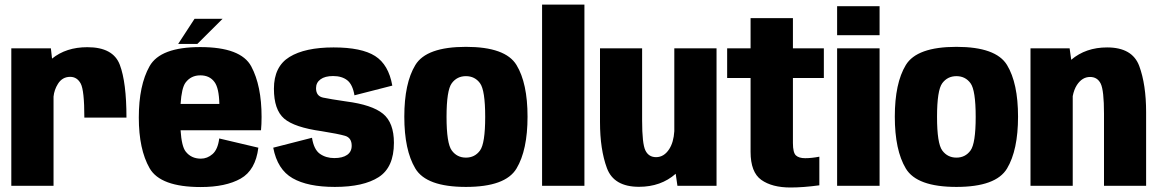

<svg xmlns="http://www.w3.org/2000/svg" viewBox="-20 -805 5026 832"><path d="M345.5 -295.5Q345.5 -413.5 329.8 -442.8Q314 -472 284 -472Q250 -472 231 -441.5Q215 -416 212 -386.5V0H29V-595.5H200.5L205.5 -551Q266.5 -600.5 358.5 -600.5Q470.5 -600.5 499.2 -524.2Q528 -448 528 -295.5Z M850 5.5Q675 5.5 628.2 -76.2Q581.5 -158 581.5 -295.5Q581.5 -435.5 628.2 -518.2Q675 -601 847.5 -601Q1024 -601 1068.8 -517.2Q1113.5 -433.5 1113.5 -298.5Q1113.5 -265.5 1111 -240.5H762.5Q767 -171 784.5 -148.5Q808.5 -117.5 850.5 -117.5Q878.5 -117.5 901.2 -137.5Q924 -157.5 930 -205L1099.5 -165Q1087.5 -67.5 1022.8 -31Q958 5.5 850 5.5ZM762.5 -354.5H930.5Q929 -423.5 909.5 -449.5Q888.5 -478.5 848 -478.5Q807.5 -478.5 784 -447Q767 -424 762.5 -354.5ZM752 -614.5 823 -723.5H944.5L835 -614.5Z M1431 5Q1313.5 5 1247.8 -32.8Q1182 -70.5 1164 -165L1332 -208Q1340 -157 1366.2 -138.5Q1392.5 -120 1428.5 -120Q1464.5 -120 1484.2 -133.8Q1504 -147.5 1504 -173.5Q1504 -208 1475 -216.5Q1446 -225 1374 -236.5Q1255.5 -253 1211.2 -291.2Q1167 -329.5 1167 -420.5Q1167 -516.5 1234.2 -558Q1301.5 -599.5 1425.5 -599.5Q1547 -599.5 1605.5 -562.2Q1664 -525 1680 -434L1516 -392Q1508 -439 1484.8 -457.2Q1461.5 -475.5 1423.5 -475.5Q1388 -475.5 1368.8 -461.2Q1349.5 -447 1349.5 -423Q1349.5 -388.5 1380.2 -382Q1411 -375.5 1479.5 -365.5Q1592 -351 1639.5 -312.2Q1687 -273.5 1687 -186Q1687 -80 1621 -37.5Q1555 5 1431 5Z M1999 5Q1827.5 5 1779.8 -74.8Q1732 -154.5 1732 -299.5Q1732 -444.5 1779.8 -523.2Q1827.5 -602 1999 -602Q2170.5 -602 2218.2 -523.2Q2266 -444.5 2266 -299.5Q2266 -154.5 2218.2 -74.8Q2170.5 5 1999 5ZM1999 -122Q2037.5 -122 2060 -152.8Q2082.5 -183.5 2082.5 -298.5Q2082.5 -414 2060 -444.5Q2037.5 -475 1999 -475Q1960.5 -475 1937.8 -444.5Q1915 -414 1915 -298.5Q1915 -183.5 1937.8 -152.8Q1960.5 -122 1999 -122Z M2329 0V-785H2512.5V0Z M2915.5 0 2908 -52Q2844 4.5 2749 4.5Q2640 4.5 2610 -76.5Q2580 -157.5 2580 -276V-595.5H2762.5V-283Q2762.5 -182 2776.8 -153Q2791 -124 2823 -124Q2857.5 -124 2880 -159Q2899 -188.5 2902 -236.5V-595.5H3085V0Z M3405.5 7.5Q3325.5 7.5 3279 -25.5Q3232.5 -58.5 3232.5 -147V-467H3131V-595.5H3232.5V-726.5H3416V-595.5H3550V-467H3416V-185Q3416 -143.5 3429 -131.5Q3442 -119.5 3469 -119.5Q3496.5 -119.5 3530.5 -126V-2Q3460.5 7.5 3405.5 7.5Z M3607.5 0V-595.5H3791.5V0ZM3607.5 -778H3791.5V-652.5H3607.5Z M4124.5 5Q3953 5 3905.2 -74.8Q3857.5 -154.5 3857.5 -299.5Q3857.5 -444.5 3905.2 -523.2Q3953 -602 4124.5 -602Q4296 -602 4343.8 -523.2Q4391.5 -444.5 4391.5 -299.5Q4391.5 -154.5 4343.8 -74.8Q4296 5 4124.5 5ZM4124.5 -122Q4163 -122 4185.5 -152.8Q4208 -183.5 4208 -298.5Q4208 -414 4185.5 -444.5Q4163 -475 4124.5 -475Q4086 -475 4063.2 -444.5Q4040.5 -414 4040.5 -298.5Q4040.5 -183.5 4063.2 -152.8Q4086 -122 4124.5 -122Z M4445.5 0V-595.5H4615L4622 -546Q4685 -599.5 4777.5 -599.5Q4887 -599.5 4916.8 -518.8Q4946.5 -438 4946.5 -319V0H4764V-312Q4764 -413.5 4749.8 -442.5Q4735.5 -471.5 4703.5 -471.5Q4669.5 -471.5 4646.5 -436.5Q4634 -417 4628.5 -388.5V0Z"/></svg>

Font: Anybody ExtraBold
Style: Regular
Weight: 800
Designer: Tyler Finck
Foundry: Etcetera Type Company
Version: Version 1.010; ttfautohint (v1.8.3) -l 8 -r 50 -G 200 -x 14 